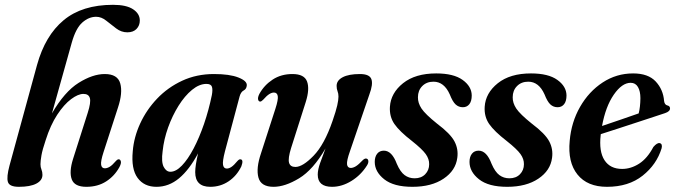

<svg xmlns="http://www.w3.org/2000/svg" viewBox="-20 -748 2735 778"><path d="M165 -180Q152 -141.5 148 -118.8Q144 -96 144 -82.5Q144 -70.5 148 -61Q152 -51.5 152 -39.5Q152 -17 127.2 -4Q102.5 9 56.5 9Q18 9 12 -10.8Q6 -30.5 18.5 -77L130 -484.5Q163 -604 238 -666.2Q313 -728.5 438 -728.5Q492 -728.5 519.2 -710.5Q546.5 -692.5 546.5 -665Q546.5 -644.5 533.2 -630.8Q520 -617 496 -617Q471.5 -617 450.8 -632.8Q430 -648.5 410.5 -664.2Q391 -680 369.5 -680Q340 -680 313.8 -657Q287.5 -634 271 -576L190.5 -288.5Q241.5 -376.5 298.5 -412.2Q355.5 -448 404.5 -448Q456.5 -448 467.2 -410.2Q478 -372.5 458 -312L399.5 -131.5Q387.5 -94.5 389.8 -80.2Q392 -66 405 -66Q414 -66 424.5 -72.2Q435 -78.5 450 -96Q457 -103.5 462 -102.5Q468 -101.5 469.8 -93.5Q471.5 -85.5 464 -71Q444 -34.5 410 -12.8Q376 9 330 9Q282 9 270.8 -21.2Q259.5 -51.5 276 -104L335.5 -291Q349 -333 344.2 -350.2Q339.5 -367.5 318 -367.5Q296.5 -367.5 268 -346.2Q239.5 -325 212 -283.2Q184.5 -241.5 165 -180Z M891.5 -134.5Q881 -94 883.8 -79.5Q886.5 -65 899 -65Q908 -65 918 -71.8Q928 -78.5 942.5 -96Q949.5 -103.5 954.5 -102.5Q968 -101 958 -74Q939.5 -35.5 906.2 -13.2Q873 9 832 9Q771 9 771 -50.5Q771 -76.5 782.5 -126.5Q747 -60 705.5 -25.5Q664 9 614 9Q564 9 537.5 -27.2Q511 -63.5 518 -135.5Q522.5 -192 548 -247.5Q573.5 -303 616.5 -348.2Q659.5 -393.5 718 -420.8Q776.5 -448 847 -448Q910.5 -448 946 -434Q981.5 -420 980 -402Q979 -387.5 967.5 -381.5Q956 -375.5 951 -357.5ZM639 -135.5Q633 -92 643.2 -72Q653.5 -52 670.5 -52Q693 -52 717.2 -77.2Q741.5 -102.5 764.5 -146.2Q787.5 -190 806.8 -246Q826 -302 838.5 -363Q842.5 -384.5 838.8 -396.2Q835 -408 816.5 -408Q787.5 -408 758 -383.8Q728.5 -359.5 703.5 -319.5Q678.5 -279.5 661.2 -231.5Q644 -183.5 639 -135.5Z M1464 -105.5Q1471.5 -104.5 1472.5 -96Q1473.5 -87.5 1467 -77.5Q1442.5 -38.5 1404 -14.8Q1365.5 9 1325.5 9Q1267.5 9 1267.5 -40.5Q1267.5 -60 1277.2 -87.5Q1287 -115 1299 -146.5Q1249 -60 1192 -25.5Q1135 9 1088.5 9Q1037.5 9 1027.2 -28.5Q1017 -66 1037.5 -126.5L1096 -307.5Q1108 -344.5 1105.5 -358.8Q1103 -373 1090 -373Q1081 -373 1070.8 -366.5Q1060.5 -360 1046 -343.5Q1038 -335.5 1033.5 -336.5Q1027.5 -337 1025.8 -345.2Q1024 -353.5 1031 -367.5Q1050.5 -403 1084.8 -425.5Q1119 -448 1165 -448Q1213 -448 1224.2 -417.8Q1235.5 -387.5 1219 -335L1159.5 -148Q1146.5 -106 1151.2 -88.8Q1156 -71.5 1177 -71.5Q1206.5 -71.5 1250.5 -116.8Q1294.5 -162 1327.5 -258Q1341.5 -298.5 1346.5 -320.8Q1351.5 -343 1351.5 -356.5Q1351.5 -369 1347.8 -378.2Q1344 -387.5 1344 -400Q1344 -422 1368.5 -435Q1393 -448 1438.5 -448Q1477 -448 1484.8 -427.5Q1492.5 -407 1476.5 -364.5L1398 -135Q1384.5 -97 1386.2 -82.2Q1388 -67.5 1401.5 -67.5Q1410.5 -67.5 1421.8 -74.2Q1433 -81 1451 -100Q1458.5 -106.5 1464 -105.5Z M1660 -25.5Q1687 -25.5 1703 -42Q1719 -58.5 1719 -82.5Q1719.5 -103.5 1705 -123.8Q1690.5 -144 1649.5 -176.5Q1599 -215.5 1578.2 -245.5Q1557.5 -275.5 1560 -315.5Q1563.5 -371 1613.2 -410.8Q1663 -450.5 1747.5 -450.5Q1818 -450.5 1854.5 -424.2Q1891 -398 1891.5 -361.5Q1891.5 -338 1881.8 -325.8Q1872 -313.5 1855.5 -313.5Q1838.5 -313.5 1826.2 -324.8Q1814 -336 1802.5 -365.5Q1779.5 -417 1736.5 -417Q1708.5 -417 1691 -399.2Q1673.5 -381.5 1673.5 -354Q1673 -331 1688 -308.2Q1703 -285.5 1751 -247Q1805 -206.5 1821.5 -175.2Q1838 -144 1833 -108.5Q1826.5 -57 1777.5 -24Q1728.5 9 1651 9Q1575.5 9 1537 -21.5Q1498.5 -52 1498.5 -92Q1498.5 -112.5 1508.2 -125Q1518 -137.5 1535.5 -137.5Q1568 -137.5 1588 -84Q1602 -51.5 1619.5 -38.5Q1637 -25.5 1660 -25.5Z M2044 -25.5Q2071 -25.5 2087 -42Q2103 -58.5 2103 -82.5Q2103.5 -103.5 2089 -123.8Q2074.5 -144 2033.5 -176.5Q1983 -215.5 1962.2 -245.5Q1941.5 -275.5 1944 -315.5Q1947.5 -371 1997.2 -410.8Q2047 -450.5 2131.5 -450.5Q2202 -450.5 2238.5 -424.2Q2275 -398 2275.5 -361.5Q2275.5 -338 2265.8 -325.8Q2256 -313.5 2239.5 -313.5Q2222.5 -313.5 2210.2 -324.8Q2198 -336 2186.5 -365.5Q2163.5 -417 2120.5 -417Q2092.5 -417 2075 -399.2Q2057.5 -381.5 2057.5 -354Q2057 -331 2072 -308.2Q2087 -285.5 2135 -247Q2189 -206.5 2205.5 -175.2Q2222 -144 2217 -108.5Q2210.5 -57 2161.5 -24Q2112.5 9 2035 9Q1959.5 9 1921 -21.5Q1882.5 -52 1882.5 -92Q1882.5 -112.5 1892.2 -125Q1902 -137.5 1919.5 -137.5Q1952 -137.5 1972 -84Q1986 -51.5 2003.5 -38.5Q2021 -25.5 2044 -25.5Z M2661 -147.5Q2641 -81.5 2584 -36.2Q2527 9 2439.5 9Q2360 9 2320 -40.8Q2280 -90.5 2288.5 -177.5Q2295 -253 2330.5 -315Q2366 -377 2422 -413.8Q2478 -450.5 2545.5 -450.5Q2606.5 -450.5 2637 -417.8Q2667.5 -385 2671 -338.5Q2673 -323 2685 -320.5Q2694 -318.5 2695 -310Q2696 -296.5 2674.5 -289.5Q2658 -284 2627 -273.8Q2596 -263.5 2558.2 -251.2Q2520.5 -239 2482.8 -226.5Q2445 -214 2414.5 -204.5Q2414.5 -202.5 2414 -200.5Q2406.5 -134 2429.5 -98.8Q2452.5 -63.5 2501 -63.5Q2536.5 -63.5 2569.8 -84.8Q2603 -106 2627.5 -152.5Q2643 -170.5 2653.5 -168Q2665 -165 2661 -147.5ZM2535.5 -412.5Q2500.5 -412.5 2467.2 -364.5Q2434 -316.5 2419.5 -237.5Q2456 -250 2498 -264.2Q2540 -278.5 2568 -288.5Q2574.5 -313 2575 -350Q2575 -378.5 2565 -395.5Q2555 -412.5 2535.5 -412.5Z"/></svg>

Font: Fraunces 144pt S050 SemiBold
Style: Italic
Weight: 600
Italic angle: -16°
Version: Version 1.000; ttfautohint (v1.8.3)